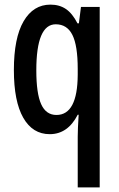

<svg xmlns="http://www.w3.org/2000/svg" viewBox="-20 -570 513 830"><path d="M316 21Q316 4 317 -19.5Q318 -43 320 -74H316Q273 10 195 10Q121 10 80.5 -61Q40 -132 40 -267Q40 -406 82 -478Q124 -550 198 -550Q237 -550 265 -531Q293 -512 315 -469H321L330 -540H411V240H316ZM224 -73Q315 -73 316 -247V-272Q316 -373 293 -419Q270 -465 221 -465Q137 -465 137 -266Q137 -166 158 -119.5Q179 -73 224 -73Z"/></svg>

Font: Noto Sans Gujarati UI ExtraCondensed Medium
Style: Regular
Weight: 500
Width: 2
Designer: Jelle Bosma - Monotype Design Team, Universal Thirst
Foundry: Monotype Imaging Inc.
Version: Version 2.106; ttfautohint (v1.8.4.7-5d5b)